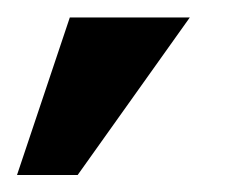

<svg xmlns="http://www.w3.org/2000/svg" viewBox="-82 -89 283 220"><path d="M-62.5 111.5 -2 -69H135.5L7 111.5Z"/></svg>

Font: Anybody UltraCondensed Regular
Style: Bold Italic
Weight: 700
Width: 1
Italic angle: -10°
Designer: Tyler Finck
Foundry: Etcetera Type Company
Version: Version 1.010; ttfautohint (v1.8.3) -l 8 -r 50 -G 200 -x 14 